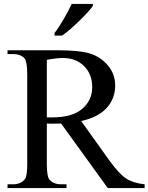

<svg xmlns="http://www.w3.org/2000/svg" viewBox="-20 -951 751 971"><path d="M711.4 0H524.9L289.1 -326.2Q263.2 -325.7 246.1 -325.7Q240.2 -325.7 232.2 -325.7Q224.1 -325.7 216.8 -326.2V-123Q216.8 -58.1 230.5 -42Q250.5 -19 289.1 -19H316.4V0H18.1V-19H44.4Q88.4 -19 107.4 -47.4Q117.7 -64 117.7 -123V-573.7Q117.7 -638.7 104 -655.8Q84.5 -677.7 44.4 -677.7H18.1V-696.8H271Q382.8 -696.8 435.5 -680.2Q488.3 -663.6 525.4 -620.4Q562.5 -577.1 562.5 -518.1Q562.5 -453.6 520.3 -406Q478 -358.4 390.6 -338.9L533.7 -138.7Q583 -70.3 618.9 -47.6Q654.8 -24.9 711.4 -19ZM216.8 -357.4Q226.1 -357.4 233.6 -357.4Q241.2 -357.4 245.1 -357.4Q345.2 -357.4 395.8 -400.6Q446.3 -443.8 446.3 -510.3Q446.3 -575.7 405.3 -616.7Q364.3 -657.7 297.4 -657.7Q267.1 -657.7 216.8 -648.4ZM255.9 -784.2Q267.1 -798.3 279.1 -816.9Q291 -835.4 302.5 -855.2Q314 -875 324.5 -894.8Q335 -914.6 342.8 -931.2H449.7V-920.9Q440.4 -907.7 422.4 -887.9Q404.3 -868.2 382.3 -846.7Q360.4 -825.2 337.2 -804.9Q314 -784.7 293.9 -771H255.9Z"/></svg>

Font: KhunPaOh
Style: Regular
Weight: 400
Designer: Khon Soe Zaw Thu
Version: Version 1.00 July 11, 2016, initial release